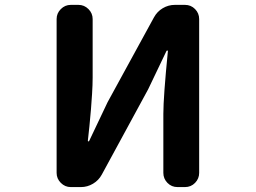

<svg xmlns="http://www.w3.org/2000/svg" viewBox="-20 -760 1040 780"><path d="M267.6 0Q244.1 0 227.1 -17.1Q210 -34.2 210 -57.6V-682.6Q210 -706.1 227.1 -723.1Q244.1 -740.2 267.6 -740.2H298.8Q322.3 -740.2 339.4 -723.1Q356.4 -706.1 356.4 -682.6V-445.3Q356.4 -416 354 -378.4Q351.6 -340.8 349.6 -316.4Q347.7 -292 343.3 -247.6Q338.9 -203.1 336.9 -188.5Q336.9 -185.5 339.4 -185.5Q341.8 -185.5 342.8 -188.5L417 -344.7L605.5 -689.5Q618.2 -712.9 641.1 -726.6Q664.1 -740.2 690.4 -740.2H731.4Q755.9 -740.2 772.5 -723.1Q789.1 -706.1 789.1 -682.6V-57.6Q789.1 -34.2 772.5 -17.1Q755.9 0 731.4 0H701.2Q676.8 0 660.2 -17.1Q643.6 -34.2 643.6 -57.6V-296.9Q643.6 -366.2 662.1 -552.7Q662.1 -554.7 659.7 -554.7Q657.2 -554.7 656.2 -552.7L582 -397.5L393.6 -50.8Q380.9 -27.3 357.9 -13.7Q335 0 308.6 0Z"/></svg>

Font: Gen Jyuu Gothic Monospace Bold
Style: Bold
Weight: 700
Designer: [Source Han Sans]
Ryoko NISHIZUKA  (kana & ideographs); Paul D. Hunt (Latin, Greek & Cyrillic); Wenlong ZHANG  (bopomofo
Version: Version 1.002.20150607